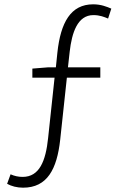

<svg xmlns="http://www.w3.org/2000/svg" viewBox="-20 -762 575 890"><path d="M130 -402H233L203 -122C192 -16 163 58 85 58C65 58 47 54 29 46L13 90C33 101 58 108 87 108C199 108 244 22 259 -114L290 -402H445V-450H295L303 -522C313 -610 339 -692 413 -692C443 -692 464 -683 481 -676L496 -722C475 -731 448 -742 412 -742C308 -742 261 -658 246 -518L239 -450H204L130 -444Z"/></svg>

Font: Noto Sans KR Light
Style: Regular
Weight: 300
Designer: Ryoko NISHIZUKA 西塚涼子 (kana, bopomofo & ideographs); Paul D. Hunt (Latin, Greek & Cyrillic); Sandoll Communications 산돌커뮤니
Foundry: Adobe
Version: Version 2.004;hotconv 1.0.118;makeotfexe 2.5.65603